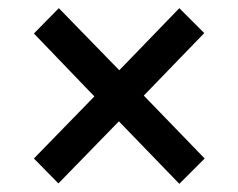

<svg xmlns="http://www.w3.org/2000/svg" viewBox="-20 -594 583 470"><path d="M123 -145 63 -206 211 -358 63 -512 124 -574 272 -422 419 -574 480 -513 332 -360 481 -206 419 -144 271 -297Z"/></svg>

Font: Rosa Sans SemiBold
Style: Regular
Weight: 600
Designer: Pentagram / MCKL
Foundry: Pentagram / MCKL
Version: Version 1.005;September 16, 2019;FontCreator 11.5.0.2425 64-